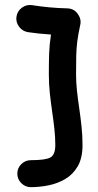

<svg xmlns="http://www.w3.org/2000/svg" viewBox="-20 -732 399 785"><path d="M47.4 -664.6Q51.3 -687.5 70.1 -700.9Q88.9 -714.4 111.3 -710.9Q144.5 -705.6 181.2 -702.1Q217.8 -698.7 254.9 -697.8Q282.2 -697.3 297.9 -675.3Q313.5 -653.3 308.1 -630.4Q299.8 -592.3 296.1 -563.7Q292.5 -535.2 291.7 -504.4Q291 -473.6 291 -427.2Q291 -394.5 294.7 -360.8Q298.3 -327.1 303.7 -291Q309.1 -254.4 313.2 -216.1Q317.4 -177.7 317.4 -139.2Q317.4 -85.9 297.9 -52.2Q278.3 -18.6 246.6 0Q214.8 18.6 178 25.9Q141.1 33.2 106 33.2Q83.5 33.2 67.1 16.8Q50.8 0.5 50.8 -22Q50.8 -44.9 67.1 -61Q83.5 -77.1 106 -77.1Q166.5 -77.1 186.3 -88.4Q206.1 -99.6 206.1 -139.2Q206.1 -170.9 202.4 -204.8Q198.7 -238.8 193.4 -274.4Q188 -311.5 183.8 -349.9Q179.7 -388.2 179.7 -427.2Q179.7 -477.5 180.9 -513.4Q182.1 -549.3 188.5 -590.8Q138.2 -593.8 93.8 -600.6Q71.3 -604.5 57.6 -623.3Q43.9 -642.1 47.4 -664.6Z"/></svg>

Font: Mikhak SemiBold
Style: Regular
Weight: 600
Designer: Amin Abedi
Version: Version 3.3